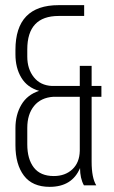

<svg xmlns="http://www.w3.org/2000/svg" viewBox="-20 -720 443 746"><path d="M307 -658H208Q86 -658 86 -528V-500Q86 -452 111.5 -420Q137 -388 182 -386H290V-464H336V-386H374V-344H336V-92Q336 -29 354 0H306Q291 -27 291 -67Q260 6 173 6Q106 6 73 -37.5Q40 -81 40 -156V-222Q40 -274 63 -313Q86 -352 132 -367Q86 -380 63 -418Q40 -456 40 -509V-526Q40 -700 208 -700H307ZM290 -344H188Q139 -341 112.5 -308.5Q86 -276 86 -223V-159Q86 -102 111.5 -69Q137 -36 189 -36Q233 -36 261 -62Q289 -88 290 -134Z"/></svg>

Font: TypoPRO Bebas Neue
Style: Regular
Weight: 400
Designer: Ryoichi Tsunekawa
Foundry: Ryoichi Tsunekawa
Version: Version 001.003